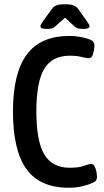

<svg xmlns="http://www.w3.org/2000/svg" viewBox="-20 -876 490 903"><path d="M303 7Q168 7 104.5 -80.5Q41 -168 41 -352Q41 -532 106 -619.5Q171 -707 306 -707Q334 -707 360 -702Q386 -697 403 -690Q424 -683 424 -663Q424 -644 418 -623Q412 -602 398 -602Q386 -602 364.5 -608Q343 -614 308 -614Q225 -614 188 -552Q151 -490 151 -352Q151 -212 188.5 -149.5Q226 -87 308 -87Q351 -87 375 -96Q399 -105 409 -105Q422 -105 429 -84.5Q436 -64 436 -43Q436 -35 432 -28Q428 -21 416 -16Q396 -7 367 0Q338 7 303 7ZM200 -740Q170 -740 170 -752Q170 -757 175 -765Q180 -773 187 -783L225 -835Q233 -846 246 -851Q259 -856 286 -856Q312 -856 325 -851Q338 -846 347 -835L384 -783Q391 -773 396 -765Q401 -757 401 -752Q401 -747 394.5 -743.5Q388 -740 371 -740Q359 -740 349 -742Q339 -744 330 -752L286 -793L240 -752Q232 -744 222.5 -742Q213 -740 200 -740Z"/></svg>

Font: Asap Condensed Medium
Style: Regular
Weight: 500
Width: 3
Designer: Pablo Cosgaya
Foundry: Omnibus-Type
Version: Version 3.001; ttfautohint (v1.8.4.7-5d5b)